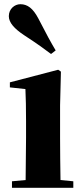

<svg xmlns="http://www.w3.org/2000/svg" viewBox="-20 -894 398 914"><path d="M245 -654C223 -691 202 -729 162 -807C137 -854 111 -874 77 -874C50 -874 22 -852 22 -817C22 -786 49 -757 94 -727C160 -684 191 -661 223 -637ZM101 0H329V-31L268 -37C267 -95 266 -182 266 -238V-392L270 -553L257 -562L27 -502V-478L101 -470C103 -423 104 -384 104 -318V-238L102 -37L37 -31V0Z"/></svg>

Font: Noto Serif SC Black
Style: Regular
Weight: 900
Designer: Ryoko NISHIZUKA 西塚涼子 (kana & ideographs); Frank Grießhammer (Latin, Greek & Cyrillic); Wenlong ZHANG 张文龙 (bopomofo); San
Foundry: Adobe
Version: Version 2.001;hotconv 1.1.0;makeotfexe 2.6.0